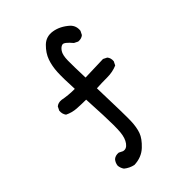

<svg xmlns="http://www.w3.org/2000/svg" viewBox="-218 -840 936 936"><g transform="rotate(-45 250.0 -372.5)"><path d="M144.5 -2Q117.2 -7.8 95.7 -25.4Q85.9 -39.1 84 -56.6Q85.9 -75.2 97.7 -88.9Q111.3 -100.6 132.8 -98.6L152.3 -88.9Q172.9 -83 189 -104.5Q205.1 -126 208.5 -163.6Q211.9 -201.2 208.5 -281.7Q205.1 -362.3 203.1 -393.6Q171.9 -393.6 140.6 -395.5Q109.4 -397.5 82 -411.1Q70.3 -426.8 72.3 -448.2L82 -467.8Q95.7 -479.5 117.2 -477.5Q156.2 -469.7 201.2 -469.7Q197.3 -546.9 199.2 -586.9Q201.2 -627 212.9 -660.2Q224.6 -693.4 253.4 -721.7Q282.2 -750 324.2 -743.2Q366.2 -736.3 403.3 -703.1Q424.8 -681.6 420.9 -650.4L411.1 -630.9Q397.5 -619.1 376 -621.1L356.4 -630.9Q325.2 -668 312 -665.5Q298.8 -663.1 287.1 -646Q275.4 -628.9 274.9 -591.3Q274.4 -553.7 277.3 -471.7L401.4 -475.6L420.9 -465.8Q432.6 -452.1 430.7 -430.7L420.9 -411.1Q389.6 -397.5 352.5 -397.5Q315.4 -397.5 279.3 -395.5Q285.2 -205.1 283.7 -164.6Q282.2 -124 272 -95.2Q261.7 -66.4 228.5 -35.2Q195.3 -3.9 144.5 -2Z"/></g></svg>

Font: NaikaiFont
Style: Regular
Weight: 400
Version: Version 1.67